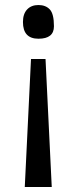

<svg xmlns="http://www.w3.org/2000/svg" viewBox="-20 -566 309 768"><path d="M71.8 -478Q71.8 -510.3 88.4 -528.1Q105 -545.9 133.8 -545.9Q162.6 -545.9 179.2 -528.3Q195.8 -510.7 195.8 -460.9Q195.8 -411.1 133.8 -411.1Q71.8 -411.1 71.8 -478ZM104 -330.1H162.1L187 182.1H79.1Z"/></svg>

Font: NotoSans
Style: Regular
Weight: 400
Designer: Monotype Design team
Foundry: Monotype Imaging Inc.
Version: Version 1.04